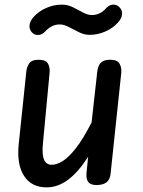

<svg xmlns="http://www.w3.org/2000/svg" viewBox="-20 -799 616 829"><path d="M181.5 10Q115.5 10 83.5 -40Q51.5 -90 61 -178.5L93.5 -489Q95 -508 105.5 -524.5Q116 -541 146.5 -541Q178 -541 187.2 -524.2Q196.5 -507.5 194 -483.5L165 -175.5Q161 -130 170.5 -108.8Q180 -87.5 203.5 -87.5Q224 -87.5 249.8 -103Q275.5 -118.5 307 -158.2Q338.5 -198 375.5 -270.5L400 -490Q401.5 -502 406 -513.8Q410.5 -525.5 422 -533.2Q433.5 -541 456 -541Q486.5 -541 496.2 -524Q506 -507 503.5 -483.5L457.5 -49Q455 -23.5 439.8 -11.8Q424.5 0 396.5 0Q371 0 361 -13.5Q351 -27 353.5 -52L360.5 -122Q317 -54.5 273 -22.2Q229 10 181.5 10ZM117.5 -659.5Q105.5 -672.5 107.5 -690.2Q109.5 -708 123.5 -724Q145.5 -749.5 178.5 -764.2Q211.5 -779 247.5 -779Q272 -779 294.8 -767.8Q317.5 -756.5 338.2 -745.2Q359 -734 376.5 -734Q394.5 -734 410 -741.5Q425.5 -749 437.5 -763Q450.5 -777.5 467.2 -779Q484 -780.5 496 -767.5Q509 -754 507 -736.8Q505 -719.5 490.5 -703Q468 -677.5 434.8 -663Q401.5 -648.5 367 -648.5Q344 -648.5 321.2 -659.8Q298.5 -671 277.2 -682.2Q256 -693.5 238 -693.5Q218.5 -693.5 203 -685Q187.5 -676.5 176 -664Q162.5 -649 145.8 -648Q129 -647 117.5 -659.5Z"/></svg>

Font: Edu SA Hand Medium
Style: Regular
Weight: 500
Designer: Tina and Corey Anderson, Eben Sorkin, Mirko Velimirovic
Foundry: Google for Education
Version: Version 2.000